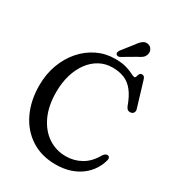

<svg xmlns="http://www.w3.org/2000/svg" viewBox="-210 -1006 1039 1140"><g transform="rotate(30 310.0 -436.5)"><path d="M603.9 -167.9Q594.9 -130.9 574 -98.6Q553.1 -66.2 521 -41.6Q488.8 -17 445.5 -2.9Q402.1 11.2 347.7 11.2Q249.9 11.2 178.7 -35.2Q107.5 -81.5 68.9 -162.8Q30.3 -244 30.3 -348.9Q30.3 -425.5 54.6 -491.2Q79 -556.8 121.8 -605.9Q164.7 -654.9 221.4 -682.2Q278 -709.4 342.8 -709.4Q390.7 -709.4 421.2 -700.1Q451.7 -690.8 469 -681.4Q486.4 -672 493.8 -672Q501.2 -672 503.5 -681.4Q505.8 -690.8 510.2 -700Q514.5 -709.1 528.1 -709.1Q535.9 -709.1 541.5 -703.6Q547 -698.1 551.6 -681L602.1 -513.4Q605.6 -501.5 600.1 -491.4Q594.5 -481.3 581.4 -479.1Q570.1 -477.4 561.3 -482.5Q552.4 -487.6 546.7 -501.1Q525.7 -559.9 498.9 -593.9Q472.1 -627.9 437.1 -642.4Q402 -657 355.7 -657Q307.5 -657 267.6 -635.4Q227.6 -613.8 198.4 -574.5Q169.1 -535.3 153.1 -481.4Q137.1 -427.6 137.1 -363.6Q137.1 -269.2 168.8 -201.4Q200.5 -133.5 254.6 -97.4Q308.7 -61.2 376.2 -61.2Q432.1 -61.2 480.3 -88.2Q528.5 -115.1 561.8 -174.8Q570.5 -186.1 577.6 -189.5Q584.7 -192.9 591.7 -191.3Q599 -190.1 602.2 -183.9Q605.4 -177.7 603.9 -167.9ZM400.5 -840.9Q416.5 -864.8 432.8 -876.2Q449.1 -887.6 468.5 -882.7Q485.9 -878 494 -862.5Q502 -846.9 497.5 -830.6Q492.7 -813.5 480.9 -803.8Q469.1 -794.2 447.4 -783.9L360.5 -732.9Q354.1 -729.8 347 -730.6Q339.9 -731.5 335.7 -736.5Q331.3 -742.6 333.3 -749.6Q335.3 -756.6 339.3 -763.5Z"/></g></svg>

Font: Fraunces 144pt S100 Black
Style: Regular
Weight: 900
Version: Version 1.000